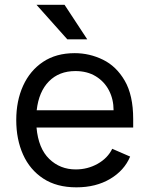

<svg xmlns="http://www.w3.org/2000/svg" viewBox="-20 -776 627 807"><path d="M301.1 11.4Q218 11.4 161.8 -25.6Q105.5 -62.5 76.9 -126.4Q48.3 -190.3 48.3 -271.3Q48.3 -352.3 77.2 -415.8Q106.2 -479.4 161 -516Q215.9 -552.6 294 -552.6Q356.5 -552.6 412.8 -525Q469.1 -497.5 504.4 -436.6Q539.8 -375.7 539.8 -275.6V-240.1H133.5Q141.3 -152 187 -108Q232.6 -63.9 298.3 -63.9Q348.4 -63.9 390.4 -87.5Q432.5 -111.2 451.7 -150.6L527 -117.9Q502.5 -59.3 442.8 -24Q383.2 11.4 301.1 11.4ZM296.9 -477.3Q228.3 -477.3 185.7 -434.1Q143.1 -391 134.2 -312.5H457.4Q457.4 -358.7 438 -396Q418.7 -433.2 382.6 -455.3Q346.6 -477.3 296.9 -477.3ZM251.4 -755.7 346.6 -610.8H262.8L133.5 -755.7Z"/></svg>

Font: Inter UI
Style: Regular
Weight: 400
Designer: Rasmus Andersson
Foundry: rsms
Version: Version 2.2